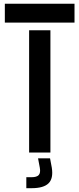

<svg xmlns="http://www.w3.org/2000/svg" viewBox="-20 -820 426 1032"><path d="M6 -698.5V-800H380.5V-698.5ZM136.5 0V-657.5H251V0ZM121.5 191.5V132.5H149.5Q177.5 132.5 188.2 120.8Q199 109 194 81.5L184.5 31H249L258.5 81.5Q267.5 139 241 165.2Q214.5 191.5 150 191.5Z"/></svg>

Font: Big Shoulders Stencil Text
Style: Bold
Weight: 700
Designer: Patric King
Foundry: XO Type Co
Version: Version 1.000